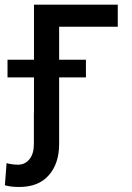

<svg xmlns="http://www.w3.org/2000/svg" viewBox="-70 -565 551 799"><path d="M420.1 -545.5V-453.8H176.1V0H71.4V-545.5ZM-38.7 -242.9V-316.4H287.6V-242.9ZM71 -95.9H176.1V33.7Q176.1 115.4 133.2 164.2Q90.2 213.1 10.3 213.1Q-6 213.1 -20.1 211.6Q-34.1 210.2 -49.7 206L-42.6 113.6Q-34.8 116.8 -19.4 118.6Q-3.9 120.4 5 120.4Q33.7 120.4 52.4 97.8Q71 75.3 71 33.7Z"/></svg>

Font: Inter Zeller Medium
Style: Regular
Weight: 500
Designer: Rasmus Andersson; Joe Bland
Foundry: zeller
Version: Version 3.015;git-dec3a8cb1